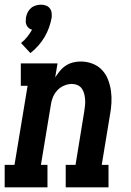

<svg xmlns="http://www.w3.org/2000/svg" viewBox="-39 -801 559 821"><path d="M91 -574 51 -617Q66 -629 77.5 -643.5Q89 -658 98 -674Q90 -676 84 -681Q78 -686 74.5 -693.5Q71 -701 71 -709Q71 -717 72 -726Q74 -737 79 -747.5Q84 -758 93 -766Q102 -774 113.5 -777.5Q125 -781 136 -781Q147 -781 157 -777.5Q167 -774 173.5 -766Q180 -758 181.5 -747.5Q183 -737 182 -726Q178 -704 170.5 -683Q163 -662 151.5 -642.5Q140 -623 124.5 -605.5Q109 -588 91 -574ZM-19 0V-96H23L79 -434H50V-530H207L197 -470Q206 -484 217 -497.5Q228 -511 242.5 -520.5Q257 -530 273.5 -534Q290 -538 306 -538Q332 -538 356 -529Q380 -520 397 -502Q414 -484 423 -460.5Q432 -437 435.5 -412Q439 -387 437.5 -360.5Q436 -334 431 -308L396 -96H425V0H242V-96H284L321 -323Q323 -336 324.5 -349.5Q326 -363 325 -375.5Q324 -388 321 -400Q318 -412 311 -422Q304 -432 292.5 -437Q281 -442 268 -442Q251 -442 234 -434.5Q217 -427 205 -413.5Q193 -400 186.5 -383.5Q180 -367 178 -350L136 -96H164V0Z"/></svg>

Font: Iosevka Curly Slab Oblique
Style: Bold
Weight: 700
Italic angle: -9°
Monospace: yes
Designer: Belleve Invis
Foundry: Belleve Invis
Version: Version 11.1.0; ttfautohint (v1.8.3)